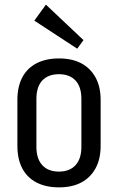

<svg xmlns="http://www.w3.org/2000/svg" viewBox="-20 -800 508 828"><path d="M234 8Q178 8 137.5 -13Q97 -34 76 -74Q55 -114 55 -171V-369Q55 -426 76 -466Q97 -506 137.5 -527Q178 -548 234 -548Q291 -548 330.5 -527Q370 -506 392 -466Q414 -426 414 -369V-171Q414 -114 392 -74Q370 -34 330.5 -13Q291 8 234 8ZM234 -60Q280 -60 305.5 -87.5Q331 -115 331 -167V-373Q331 -426 305.5 -453Q280 -480 234 -480Q188 -480 162.5 -453Q137 -426 137 -373V-167Q137 -115 162.5 -87.5Q188 -60 234 -60ZM340 -627 313 -590 128 -711 178 -780Z"/></svg>

Font: Pathway Extreme Condensed
Style: Regular
Weight: 400
Width: 3
Version: Version 1.001;gftools[0.9.26]